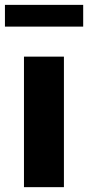

<svg xmlns="http://www.w3.org/2000/svg" viewBox="-35 -773 363 793"><path d="M229 0V-539.1H64V0ZM308.6 -663.1V-752.9H-14.6V-663.1Z"/></svg>

Font: Winston ExtraBold
Style: Regular
Weight: 800
Designer: Vernon Adams, Kim Jin-seong, David Berlow, Cristiano Sobral
Foundry: The Winston Project Authors
Version: Version 3.004